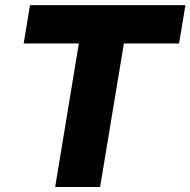

<svg xmlns="http://www.w3.org/2000/svg" viewBox="-20 -748 762 768"><path d="M74.7 -574.2 100.1 -727.5H721.7L696.3 -574.2H475.6L380.4 0H200.7L295.4 -574.2Z"/></svg>

Font: Inter Display Extra Bold
Style: Italic
Weight: 800
Italic angle: -9.39999°
Designer: Rasmus Andersson
Foundry: rsms
Version: Version 4.000;git-4fc901f